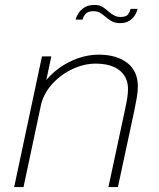

<svg xmlns="http://www.w3.org/2000/svg" viewBox="-20 -760 644 780"><path d="M420.5 0 487.5 -313Q494.5 -345.5 497.2 -363.8Q500 -382 500 -398.5Q500 -446.5 465.8 -474Q431.5 -501.5 368 -501.5Q321 -501.5 273.5 -479Q226 -456.5 191 -417.5Q156 -378.5 145 -328.5L120 -338.5Q130 -383.5 156.5 -420Q183 -456.5 219.8 -483Q256.5 -509.5 298.2 -523.8Q340 -538 380.5 -538Q453 -538 496.5 -504.8Q540 -471.5 540 -409Q540 -387.5 535.5 -362Q531 -336.5 525.5 -310L459 0ZM37.5 0 150.5 -531H188.5L75.5 0ZM539 -724Q537 -714.5 529.8 -701Q522.5 -687.5 507.5 -676.8Q492.5 -666 467 -666Q446.5 -666 432.5 -674.5Q418.5 -683 407 -693Q397.5 -701.5 386.5 -708Q375.5 -714.5 359.5 -714.5Q336.5 -714.5 327 -703Q317.5 -691.5 315.5 -680.5H287.5Q289.5 -691.5 298.2 -705.5Q307 -719.5 323.2 -729.8Q339.5 -740 363.5 -740Q384.5 -740 397 -731.8Q409.5 -723.5 420 -714Q431 -704.5 442.8 -697.8Q454.5 -691 469.5 -691Q493.5 -691 501 -702.8Q508.5 -714.5 510.5 -724Z"/></svg>

Font: Epilogue ExtraLight
Style: Italic
Weight: 250
Italic angle: -12°
Designer: Tyler Finck
Foundry: Etcetera Type Co
Version: Version 2.112